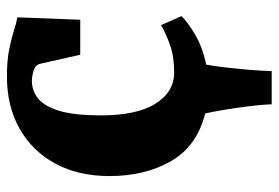

<svg xmlns="http://www.w3.org/2000/svg" viewBox="-145 -465 804 554"><g transform="rotate(-90 257.0 -188.0)"><path d="M26 -274Q26 -364 62 -430.5Q98 -497 162.8 -533.5Q227.5 -570 313 -570Q359.5 -570 391.5 -563.5Q423.5 -557 445.8 -549.8Q468 -542.5 484 -540L477 -358.5H376L350 -474Q347 -487.5 330.5 -492.8Q314 -498 301 -498Q272 -498 249.8 -480Q227.5 -462 214.5 -419.8Q201.5 -377.5 201 -303.5Q200.5 -196.5 234.5 -142Q268.5 -87.5 324.5 -87.5Q371 -87.5 404.5 -99.5Q438 -111.5 461.5 -125.5L487.5 -66.5Q473 -50.5 436.2 -28.2Q399.5 -6 347.5 5Q344 22.5 340 56Q336 89.5 332.8 126.8Q329.5 164 329 194H233Q232 163 227 124.2Q222 85.5 216.2 51.8Q210.5 18 206.5 2Q112.5 -21.5 69.2 -96.2Q26 -171 26 -274Z"/></g></svg>

Font: Merriweather Black
Style: Regular
Weight: 900
Designer: Eben Sorkin
Foundry: Eben Sorkin
Version: Version 2.200;gftools[0.9.31]